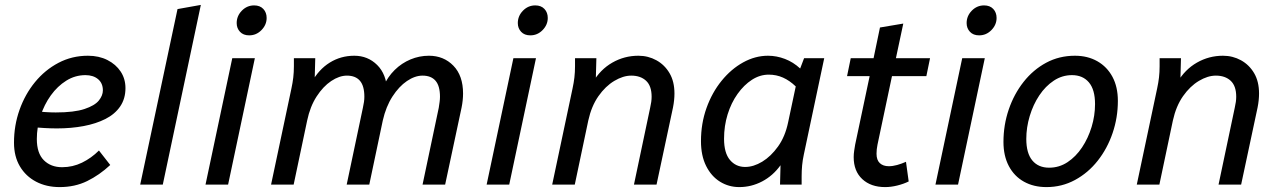

<svg xmlns="http://www.w3.org/2000/svg" viewBox="-20 -752 5217 782"><path d="M37 -171Q37 -241 59.5 -304.5Q82 -368 122.5 -417.5Q163 -467 218 -496Q273 -525 338 -525Q383 -525 417.5 -507.5Q452 -490 471.5 -460.5Q491 -431 491 -393Q491 -350 469.5 -318.5Q448 -287 409.5 -267.5Q371 -248 320.5 -238.5Q270 -229 212 -229Q188 -229 161.5 -230.5Q135 -232 106 -235L117 -299Q143 -297 165 -295.5Q187 -294 207 -294Q282 -294 324 -308Q366 -322 382.5 -342.5Q399 -363 399 -384Q399 -413 379.5 -429.5Q360 -446 328 -446Q286 -446 250 -423.5Q214 -401 187 -363.5Q160 -326 145 -279.5Q130 -233 130 -186Q130 -128 158.5 -99.5Q187 -71 233 -71Q276 -71 314 -89.5Q352 -108 383 -139L429 -80Q385 -39 335 -14.5Q285 10 223 10Q169 10 127 -12Q85 -34 61 -74.5Q37 -115 37 -171Z M551 0 703 -715 798 -732 643 0Z M817 0 926 -515H1018L909 0ZM944 -658Q944 -687 965 -708.5Q986 -730 1015 -730Q1039 -730 1052.5 -715.5Q1066 -701 1066 -679Q1066 -651 1045 -629.5Q1024 -608 995 -608Q971 -608 957.5 -622.5Q944 -637 944 -658Z M1084 0 1167 -392Q1172 -415 1174.5 -436.5Q1177 -458 1177 -482V-515H1264L1261 -403L1249 -416Q1278 -469 1323 -497Q1368 -525 1423 -525Q1478 -525 1516 -487.5Q1554 -450 1557 -383L1541 -399Q1559 -439 1587.5 -467Q1616 -495 1652 -510Q1688 -525 1727 -525Q1787 -525 1826.5 -484.5Q1866 -444 1866 -371Q1866 -358 1864.5 -343.5Q1863 -329 1860 -314L1793 0H1701L1767 -313Q1769 -326 1770.5 -337Q1772 -348 1772 -358Q1772 -402 1754 -423Q1736 -444 1701 -444Q1670 -444 1637.5 -422Q1605 -400 1578.5 -359Q1552 -318 1539 -261L1484 0H1392L1458 -313Q1461 -326 1462.5 -337Q1464 -348 1464 -358Q1464 -402 1446 -423Q1428 -444 1393 -444Q1362 -444 1329 -422Q1296 -400 1269.5 -359Q1243 -318 1231 -261L1176 0Z M1962 0 2071 -515H2163L2054 0ZM2089 -658Q2089 -687 2110 -708.5Q2131 -730 2160 -730Q2184 -730 2197.5 -715.5Q2211 -701 2211 -679Q2211 -651 2190 -629.5Q2169 -608 2140 -608Q2116 -608 2102.5 -622.5Q2089 -637 2089 -658Z M2229 0 2312 -392Q2317 -415 2319.5 -436.5Q2322 -458 2322 -482V-515H2409L2406 -403L2394 -416Q2425 -469 2474 -497Q2523 -525 2580 -525Q2620 -525 2653.5 -506.5Q2687 -488 2707 -454Q2727 -420 2727 -371Q2727 -358 2725.5 -343.5Q2724 -329 2721 -314L2654 0H2562L2628 -313Q2631 -326 2632.5 -337Q2634 -348 2634 -358Q2634 -402 2611.5 -423Q2589 -444 2551 -444Q2518 -444 2482 -422.5Q2446 -401 2417.5 -360.5Q2389 -320 2376 -261L2321 0Z M2835 -177Q2835 -249 2857.5 -312Q2880 -375 2919 -423Q2958 -471 3007 -498Q3056 -525 3108 -525Q3143 -525 3177 -512Q3211 -499 3239 -473L3255 -515H3337L3254 -123Q3249 -100 3247 -78.5Q3245 -57 3245 -34V0H3157L3159 -79Q3128 -36 3084 -13Q3040 10 2991 10Q2948 10 2912.5 -12Q2877 -34 2856 -76Q2835 -118 2835 -177ZM2929 -187Q2929 -129 2953 -100.5Q2977 -72 3015 -72Q3049 -72 3084.5 -93.5Q3120 -115 3149 -155.5Q3178 -196 3190 -254L3221 -400Q3196 -424 3169 -436Q3142 -448 3111 -448Q3075 -448 3042.5 -427Q3010 -406 2984 -369.5Q2958 -333 2943.5 -286Q2929 -239 2929 -187Z M3430 -442 3445 -515H3538L3564 -640L3659 -656L3629 -515H3768L3753 -442H3613L3554 -163Q3552 -153 3551 -144Q3550 -135 3550 -126Q3550 -100 3563.5 -87.5Q3577 -75 3600 -75Q3616 -75 3634 -80Q3652 -85 3670 -93L3681 -13Q3661 -3 3635 3.5Q3609 10 3585 10Q3527 10 3492 -22.5Q3457 -55 3457 -112Q3457 -125 3459 -138Q3461 -151 3463 -163L3522 -442Z M3790 0 3899 -515H3991L3882 0ZM3917 -658Q3917 -687 3938 -708.5Q3959 -730 3988 -730Q4012 -730 4025.5 -715.5Q4039 -701 4039 -679Q4039 -651 4018 -629.5Q3997 -608 3968 -608Q3944 -608 3930.5 -622.5Q3917 -637 3917 -658Z M4067 -174Q4067 -243 4088.5 -306Q4110 -369 4149 -418.5Q4188 -468 4241 -496.5Q4294 -525 4358 -525Q4410 -525 4449.5 -502.5Q4489 -480 4511 -439Q4533 -398 4533 -341Q4533 -273 4511.5 -210Q4490 -147 4451 -97.5Q4412 -48 4358.5 -19Q4305 10 4242 10Q4190 10 4150.5 -12Q4111 -34 4089 -75.5Q4067 -117 4067 -174ZM4160 -186Q4160 -128 4184.5 -98.5Q4209 -69 4253 -69Q4294 -69 4328 -91.5Q4362 -114 4387 -151.5Q4412 -189 4426 -235Q4440 -281 4440 -328Q4440 -387 4415 -416.5Q4390 -446 4346 -446Q4306 -446 4272 -423.5Q4238 -401 4213 -363.5Q4188 -326 4174 -279.5Q4160 -233 4160 -186Z M4610 0 4693 -392Q4698 -415 4700.5 -436.5Q4703 -458 4703 -482V-515H4790L4787 -403L4775 -416Q4806 -469 4855 -497Q4904 -525 4961 -525Q5001 -525 5034.5 -506.5Q5068 -488 5088 -454Q5108 -420 5108 -371Q5108 -358 5106.5 -343.5Q5105 -329 5102 -314L5035 0H4943L5009 -313Q5012 -326 5013.5 -337Q5015 -348 5015 -358Q5015 -402 4992.5 -423Q4970 -444 4932 -444Q4899 -444 4863 -422.5Q4827 -401 4798.5 -360.5Q4770 -320 4757 -261L4702 0Z"/></svg>

Font: Radio Canada
Style: Italic
Weight: 400
Italic angle: -12°
Designer: Charles Daoud, Etienne Aubert Bonn, Alexandre Saumier Demers, Jacques Le Bailly
Foundry: Radio-Canada
Version: Version 2.104;gftools[0.9.28.dev5+ged2979d]